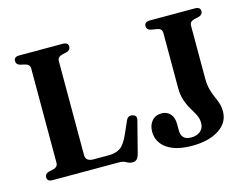

<svg xmlns="http://www.w3.org/2000/svg" viewBox="-98 -861 1345 1041"><g transform="rotate(-15 574.5 -340.5)"><path d="M335.5 -650.5 307.5 -644Q282 -637 282 -615V-87Q282 -51.5 327 -51.5H410Q452 -51.5 477.2 -69.2Q502.5 -87 526 -141L556 -209Q567 -233.5 591.5 -227.5Q618 -221.5 610 -193.5L565 -18.5Q560 0.5 551.2 9.8Q542.5 19 526.5 19Q509.5 19 494.2 9.5Q479 0 451.5 0H83Q52.5 0 52.5 -23.5Q52.5 -43 73.5 -49.5L102 -56Q127 -63 127 -85V-615Q127 -637 102 -644L73.5 -650.5Q52.5 -657 52.5 -676.5Q52.5 -700 83 -700H326Q357 -700 357 -676.5Q357 -657 335.5 -650.5ZM1071 -121Q1071 -59.5 1014.2 -21.8Q957.5 16 862 16Q771 16 721.2 -19.5Q671.5 -55 671.5 -114Q671.5 -151 691.8 -174Q712 -197 747 -197Q776 -197 794.5 -176.5Q813 -156 813 -119.5V-83.5Q813 -58 826.2 -43.5Q839.5 -29 869.5 -29Q900 -29 920.2 -45.2Q940.5 -61.5 940.5 -91.5Q940.5 -116 929.8 -137Q919 -158 904.8 -181.2Q890.5 -204.5 879.8 -235Q869 -265.5 869 -309V-615Q869 -639.5 844 -644L809 -650Q785 -655 785 -676.5Q785 -700 816 -700H1068Q1099 -700 1099 -676.5Q1099 -657 1077.5 -650.5L1049 -644Q1024 -637 1024 -615V-319Q1024 -283 1031 -257.2Q1038 -231.5 1047.2 -210.8Q1056.5 -190 1063.8 -169Q1071 -148 1071 -121Z"/></g></svg>

Font: Fraunces 9pt S000 SemiBold
Style: Regular
Weight: 600
Version: Version 1.000; ttfautohint (v1.8.3)